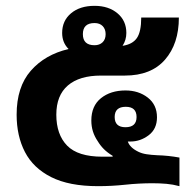

<svg xmlns="http://www.w3.org/2000/svg" viewBox="-20 -631 643 658"><path d="M316 7Q217 7 155.5 -24Q94 -55 65.5 -110Q37 -165 37 -238Q37 -333 85.5 -388.5Q134 -444 215 -463Q193 -485 193 -518Q193 -560 223.5 -585.5Q254 -611 304 -611Q352 -611 382.5 -585.5Q413 -560 413 -518Q413 -494 400 -474Q434 -479 449 -500.5Q464 -522 464 -571H593Q593 -481 545.5 -426.5Q498 -372 408 -372H326Q252 -372 212.5 -338Q173 -304 173 -238Q173 -170 210 -132Q247 -94 331 -94H366V-97Q348 -108 336 -120Q324 -132 315 -147Q304 -163 298.5 -180.5Q293 -198 293 -218Q293 -268 326 -294.5Q359 -321 410 -321Q455 -321 486.5 -296.5Q518 -272 518 -229Q518 -189 489.5 -167.5Q461 -146 427 -146Q422 -146 418 -146Q425 -125 454 -111Q466 -105 482 -102.5Q498 -100 519 -99Q557 -98 595 -91V7Q573 1 550.5 -1Q528 -3 503 -3Q456 -3 409.5 2Q363 7 316 7ZM304 -476Q321 -476 331.5 -486Q342 -496 342 -514Q342 -531 332 -541.5Q322 -552 304 -552Q264 -552 264 -514Q264 -476 304 -476ZM410 -195Q448 -195 448 -230Q448 -265 411 -265Q373 -265 373 -230Q373 -195 410 -195Z"/></svg>

Font: Noto Sans Thai Looped UI
Style: Bold
Weight: 700
Designer: Cadson Demak Team
Foundry: Cadson Demak Co., Ltd.
Version: Version 1.000; ttfautohint (v1.8.4.7-5d5b)